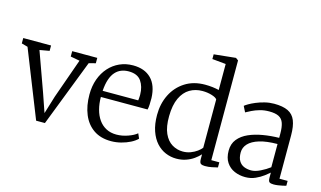

<svg xmlns="http://www.w3.org/2000/svg" viewBox="-96 -1111 2363 1413"><g transform="rotate(15 1085.5 -404.0)"><path d="M-1 -514V-555H211V-514L137 -501L244 -204L293 -62L335 -199L442 -501L372 -514V-555H563V-514L512 -501L315 8H248L46 -501Z M818 11Q739 11 685.2 -26Q631.5 -63 604.2 -128.8Q577 -194.5 577 -280Q577 -344.5 596.2 -397.8Q615.5 -451 650 -489.5Q684.5 -528 731.2 -549Q778 -570 833 -570Q921.5 -570 971.5 -519.5Q1021.5 -469 1025 -372Q1025 -343.5 1024 -322Q1023 -300.5 1019 -284H663Q663 -233.5 674.5 -190Q686 -146.5 708.8 -114.2Q731.5 -82 765.5 -64Q799.5 -46 844 -46Q887 -46 931 -61.5Q975 -77 998 -97L1014 -60Q995 -40.5 963.8 -24.5Q932.5 -8.5 894.5 1.2Q856.5 11 818 11ZM664 -331H935Q936 -338 936.8 -347.2Q937.5 -356.5 937.8 -364.5Q938 -372.5 938 -375Q937.5 -436.5 908.8 -477.8Q880 -519 813 -519Q783 -519 757.2 -509Q731.5 -499 711.8 -477Q692 -455 679.8 -419Q667.5 -383 664 -331Z M1315.5 11Q1273 11 1233.5 -5.5Q1194 -22 1163.2 -56Q1132.5 -90 1114.5 -141.8Q1096.5 -193.5 1096.5 -264Q1096.5 -349.5 1131 -418.8Q1165.5 -488 1229.5 -529Q1293.5 -570 1381.5 -570Q1411 -570 1438 -566.8Q1465 -563.5 1487.5 -558V-756L1383.5 -766V-802L1547.5 -819H1549.5L1568.5 -805V-45H1629.5V-6Q1610 -1.5 1586 3.8Q1562 9 1533.5 9Q1513.5 9 1502.5 2Q1491.5 -5 1491.5 -34V-69Q1474 -49.5 1448.2 -31Q1422.5 -12.5 1389.2 -0.8Q1356 11 1315.5 11ZM1348.5 -52Q1380 -52 1407.5 -62.5Q1435 -73 1455.8 -88.2Q1476.5 -103.5 1487.5 -118V-486Q1479.5 -499.5 1446.2 -509.8Q1413 -520 1374.5 -520Q1321 -520 1278.5 -495Q1236 -470 1210.8 -416.5Q1185.5 -363 1184.5 -278Q1183.5 -197 1206 -147.2Q1228.5 -97.5 1266.2 -74.8Q1304 -52 1348.5 -52Z M1673.5 -146Q1673.5 -198.5 1702.2 -234Q1731 -269.5 1779.2 -290.8Q1827.5 -312 1887 -322Q1946.5 -332 2008.5 -333V-365Q2008.5 -414.5 1998 -444.8Q1987.5 -475 1961.5 -488.5Q1935.5 -502 1888.5 -502Q1849.5 -502 1816.8 -492.5Q1784 -483 1758.8 -470.5Q1733.5 -458 1717.5 -449L1695.5 -493Q1702.5 -499.5 1722.8 -511.5Q1743 -523.5 1772.8 -536Q1802.5 -548.5 1837.5 -557.2Q1872.5 -566 1908.5 -566Q1975 -566 2014.5 -547Q2054 -528 2071.2 -485.5Q2088.5 -443 2088.5 -373V-43H2150.5V-6Q2139.5 -3 2123.5 0.5Q2107.5 4 2090 6.5Q2072.5 9 2057.5 9Q2036 9 2025.8 2.5Q2015.5 -4 2015.5 -33V-70Q2003 -59 1977.8 -39.8Q1952.5 -20.5 1917.5 -4.8Q1882.5 11 1840.5 11Q1796 11 1758 -5.5Q1720 -22 1696.8 -56.8Q1673.5 -91.5 1673.5 -146ZM1870.5 -48Q1900.5 -48 1939.5 -67Q1978.5 -86 2008.5 -109V-286Q1925.5 -285.5 1871 -268.8Q1816.5 -252 1789.5 -223Q1762.5 -194 1762.5 -156Q1762.5 -116 1776.8 -92.2Q1791 -68.5 1815.5 -58.2Q1840 -48 1870.5 -48Z"/></g></svg>

Font: Merriweather 7pt Light
Style: Regular
Weight: 300
Designer: Eben Sorkin
Foundry: Eben Sorkin
Version: Version 2.200;gftools[0.9.31]